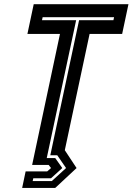

<svg xmlns="http://www.w3.org/2000/svg" viewBox="-20 -720 632 914"><path d="M85.5 174.5 102 96H204.5L223 80L211.5 65H133L265.5 -558.5H110.5L140.5 -700H591.5L561.5 -558.5H406.5L288.5 -5L344.5 80L243 174.5ZM135.5 142H226.5L294.5 80L252.5 19H219.5L356.5 -624H520L523 -638H183L180 -624H342.5L202.5 32.5H243L276.5 80L223 128.5H138.5Z"/></svg>

Font: Tourney Thin
Style: Bold Italic
Weight: 700
Italic angle: -12°
Version: Version 1.015